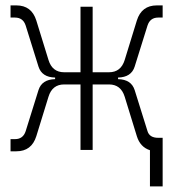

<svg xmlns="http://www.w3.org/2000/svg" viewBox="-20 -542 626 694"><path d="M18.1 4.9V-39.1H34.2Q63.5 -39.1 72.8 -67.9L119.1 -216.3Q131.3 -254.9 179.2 -255.9V-261.7Q131.3 -262.7 119.1 -301.3L72.8 -449.7Q63.5 -478.5 34.2 -478.5H18.1V-522.5H39.1Q94.2 -522.5 111.3 -467.8L155.3 -325.2Q168.9 -280.8 211.9 -280.8H271V-517.6H314.9V-280.8H374Q417 -280.8 430.7 -325.2L474.6 -467.8Q491.7 -522.5 546.9 -522.5H567.9V-478.5H551.8Q522.5 -478.5 513.2 -449.7L466.8 -301.3Q454.6 -262.7 406.7 -261.7V-255.9Q454.6 -254.9 466.8 -216.3L513.2 -67.9Q520.5 -43.9 551.8 -43.9H567.9V131.8H522V1Q486.8 -10.3 474.6 -49.8L430.7 -192.4Q417 -236.8 374 -236.8H314.9V0H271V-236.8H211.9Q168.9 -236.8 155.3 -192.4L111.3 -49.8Q94.2 4.9 39.1 4.9Z"/></svg>

Font: Cascadia Mono ExtraLight
Style: Regular
Weight: 200
Monospace: yes
Designer: Aaron Bell
Foundry: Saja Typeworks
Version: Version 2404.023; ttfautohint (v1.8.4)